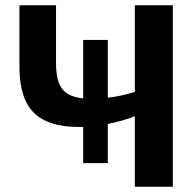

<svg xmlns="http://www.w3.org/2000/svg" viewBox="-20 -708 743 728"><path d="M491.2 0V-267.1Q438.5 -247.6 388.7 -237.8V-89.4H295.4V-226.6H278.8Q162.1 -226.6 107.9 -281Q53.7 -335.4 53.7 -453.6V-688H192.4V-468.8Q192.4 -400.9 216.1 -370.6Q239.7 -340.3 295.4 -335V-556.6H388.7V-337.4Q439 -343.3 491.2 -359.4V-688H635.3V0Z"/></svg>

Font: Liberation Sans
Style: Bold
Weight: 700
Designer: Steve Matteson
Foundry: Ascender Corporation
Version: Version 2.1.5